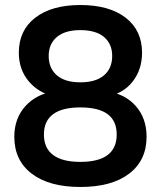

<svg xmlns="http://www.w3.org/2000/svg" viewBox="-20 -735 640 765"><path d="M300 10Q176 10 106.5 -43Q37 -96 37 -190Q37 -264 82 -313Q127 -362 199 -371V-350Q134 -364 94.5 -411Q55 -458 55 -525Q55 -614 120.5 -664.5Q186 -715 300 -715Q415 -715 480.5 -664.5Q546 -614 546 -525Q546 -458 508.5 -410Q471 -362 407 -351V-371Q478 -361 521 -312.5Q564 -264 564 -190Q564 -96 494.5 -43Q425 10 300 10ZM300 -90Q373 -90 409 -117.5Q445 -145 445 -199Q445 -253 409 -280Q373 -307 300 -307Q228 -307 191.5 -280Q155 -253 155 -199Q155 -145 191.5 -117.5Q228 -90 300 -90ZM300 -407Q362 -407 394.5 -435Q427 -463 427 -512Q427 -560 394.5 -587.5Q362 -615 300 -615Q239 -615 206.5 -587.5Q174 -560 174 -512Q174 -463 206.5 -435Q239 -407 300 -407Z"/></svg>

Font: Mulish ExtraLight
Style: Bold
Weight: 700
Version: Version 3.603